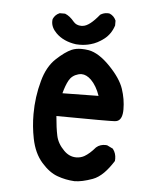

<svg xmlns="http://www.w3.org/2000/svg" viewBox="-49 -693 599 743"><g transform="rotate(5 250.0 -321.5)"><path d="M87.4 -237.3Q87.4 -304.2 105 -367.2Q120.1 -423.3 153.8 -455.1Q187 -486.3 212.9 -497.6Q229 -504.4 250.5 -504.4Q263.7 -504.4 278.8 -502Q318.4 -494.6 362.3 -449.2Q406.2 -403.8 419.4 -364.3Q432.6 -324.7 432.6 -285.2Q432.6 -248 414.1 -239.7Q410.2 -237.8 403.1 -237.1Q396 -236.3 337.2 -236.3Q278.3 -236.3 176.3 -237.3Q180.2 -190.9 186.5 -161.6Q192.9 -131.3 218.3 -106Q239.3 -84.5 266.6 -84.5Q282.7 -84.5 297.4 -92.3Q317.9 -104 339.4 -129.4Q347.7 -136.7 356.7 -139.4Q365.7 -142.1 374 -142.1Q377.4 -142.1 381.8 -141.6L404.8 -130.4L405.8 -128.9Q417.5 -113.3 417.5 -92.3Q417.5 -88.9 417 -83.5Q398.4 -54.2 380.4 -36.1Q359.4 -15.1 337.9 -7.3Q296.4 7.8 267.6 7.8Q267.6 7.8 267.1 7.8Q232.9 5.9 201.7 -5.4Q169.4 -16.6 138.7 -51.5Q107.9 -86.4 96.7 -142.6Q87.4 -189 87.4 -237.3ZM259.3 -407.2Q253.9 -407.2 246.6 -405.3Q222.2 -398.4 210.9 -377.9Q200.2 -358.4 191.9 -327.1L332 -329.1Q319.3 -366.7 296.9 -389.2Q278.3 -407.2 259.3 -407.2ZM128.4 -600.6Q128.4 -607.9 129.4 -610.4Q136.7 -627 153.3 -634.3L154.8 -634.8H175.3Q194.3 -627.4 210.9 -606.9Q222.2 -593.3 241.7 -593.3Q244.6 -593.3 248 -593.8Q273.4 -596.2 311 -642.6Q324.2 -650.9 338.4 -650.9Q345.2 -650.9 347.7 -649.9Q364.3 -642.6 371.6 -626L372.1 -624.5V-606Q361.3 -572.3 335.4 -552.2Q310.1 -532.7 284.2 -525.9Q264.2 -520 241.2 -520Q232.4 -520 227.5 -520.5Q178.2 -527.3 149.4 -556.2Q128.4 -577.1 128.4 -600.6Z"/></g></svg>

Font: Bakudai
Style: Bold
Weight: 700
Version: Version 1.48